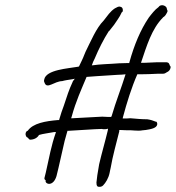

<svg xmlns="http://www.w3.org/2000/svg" viewBox="-20 -698 672 734"><path d="M79 -179C81 -174 83 -173 87 -171C90 -167 91 -165 95 -164C110 -164 123 -171 129 -182C145 -187 166 -189 186 -193H194C175 -139 169 -99 155 -38L150 -18C149 -13 151 -11 155 -9L154 -7C154 0 159 4 167 5C181 5 191 -8 196 -25C207 -68 213 -100 222 -137C225 -152 229 -167 234 -184L238 -198H243C273 -200 311 -202 342 -204C351 -204 359 -205 368 -205H370C370 -205 373 -204 375 -204C385 -204 387 -204 393 -206L392 -199C382 -157 369 -113 359 -70L352 -28L350 -11C347 4 349 16 357 16H358C364 17 370 15 374 11C384 1 395 -17 399 -37C400 -44 402 -50 403 -56C411 -103 425 -151 436 -196V-201H441C454 -200 467 -200 479 -200C485 -200 490 -199 494 -199C505 -198 516 -198 526 -200H527C530 -200 532 -201 537 -201C556 -204 579 -208 581 -222C582 -227 579 -233 577 -233H575C565 -237 557 -240 543 -242C520 -242 503 -244 478 -246C474 -246 469 -245 463 -245H449L450 -250C465 -306 483 -364 505 -414H517C539 -414 560 -415 581 -416H598C608 -416 611 -417 616 -421H617L618 -422C624 -424 631 -431 632 -439C633 -444 631 -445 629 -448C627 -454 626 -459 617 -460H580C565 -459 550 -459 535 -458H519C541 -523 560 -588 603 -631V-632H604C612 -637 615 -643 620 -653C621 -656 620 -660 618 -663V-664C618 -676 595 -685 586 -671L585 -670C573 -662 559 -644 549 -631C517 -584 493 -526 475 -461L474 -457H470C459 -457 446 -456 435 -456C399 -453 364 -453 331 -448C334 -458 338 -466 342 -474C357 -510 376 -548 396 -579H397L416 -603C425 -617 437 -632 444 -648V-649L449 -654C451 -661 449 -670 441 -672H440C434 -675 427 -670 419 -666C401 -654 391 -638 376 -619C348 -591 327 -540 307 -500L302 -488C297 -474 288 -457 282 -444L279 -443C241 -436 156 -432 149 -394V-393C147 -389 149 -384 151 -380C161 -357 187 -387 218 -388C228 -391 243 -393 256 -395L266 -397L259 -388C258 -387 258 -384 256 -381C245 -358 235 -328 224 -294C218 -278 212 -261 207 -243L206 -239H201C154 -235 106 -227 86 -198H85C78 -195 76 -186 79 -179ZM252 -246 254 -252C270 -311 291 -356 311 -404L352 -407C378 -409 405 -410 430 -412C440 -412 450 -413 460 -414C444 -362 423 -310 407 -255L405 -251H392C385 -251 379 -252 371 -252C366 -252 358 -251 351 -251C322 -249 288 -248 258 -246ZM307 -499V-500ZM342 -474V-475ZM416 -603 417 -604ZM549 -630V-631ZM580 -460Z"/></svg>

Font: Scribbler
Style: LtIta
Weight: 300
Designer: Mew Too
Foundry: Cannot Into Space Fonts
Version: Version 1.001